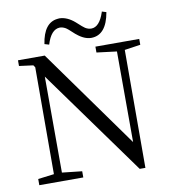

<svg xmlns="http://www.w3.org/2000/svg" viewBox="-98 -1010 994 1104"><g transform="rotate(-10 399.0 -458.5)"><path d="M570.3 -920.9 595.7 -913.1Q573.2 -783.2 485.4 -782.2Q444.3 -782.2 401.4 -818.4Q399.4 -820.3 397.5 -821.3Q359.4 -857.4 347.7 -863.3Q331.1 -872.1 315.4 -872.1Q264.6 -870.1 239.3 -786.1L212.9 -793.9Q231.4 -916 312.5 -923.8Q318.4 -924.8 323.2 -924.8Q368.2 -923.8 412.1 -885.7Q450.2 -850.6 459 -845.7Q476.6 -835 494.1 -835Q542 -835 569.3 -917Q570.3 -919.9 570.3 -920.9ZM754.9 -728.5V-694.3L662.1 -680.7L661.1 7.8H627.9L182.6 -609.4L183.6 -48.8L299.8 -36.1V0H43V-36.1L136.7 -47.9L137.7 -671.9L128.9 -684.6L46.9 -695.3V-728.5H203.1L617.2 -150.4L616.2 -679.7L499 -694.3V-728.5Z"/></g></svg>

Font: GenYoMin JP Regular
Style: Regular
Weight: 400
Version: Version 1.001;PS 1;hotconv 16.6.51;makeotf.lib2.5.65220 DEVE